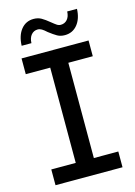

<svg xmlns="http://www.w3.org/2000/svg" viewBox="-132 -955 719 1024"><g transform="rotate(-15 228.0 -443.5)"><path d="M278 -613V-87H413V0H43V-87H178V-613H43V-700H413V-613ZM214 -800Q199 -814 188 -820.5Q177 -827 166 -827Q144 -827 130 -810.5Q116 -794 115 -765H61Q63 -821 89.5 -854Q116 -887 159 -887Q183 -887 201.5 -876.5Q220 -866 244 -846Q261 -832 271 -825.5Q281 -819 292 -819Q314 -819 328 -835Q342 -851 343 -879H397Q395 -825 368.5 -792.5Q342 -760 299 -760Q275 -760 257.5 -770Q240 -780 214 -800Z"/></g></svg>

Font: Montserrat Alternates Medium
Style: Regular
Weight: 500
Designer: Julieta Ulanovsky
Foundry: Julieta Ulanovsky
Version: Version 7.200